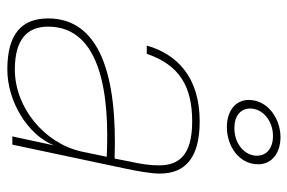

<svg xmlns="http://www.w3.org/2000/svg" viewBox="-154 -636 804 537"><g transform="rotate(90 248.5 -368.0)"><path d="M320 -524C194 -524 131 -458 108 -376H131C162 -467 222 -503 320 -503C416 -503 443 -465 443 -410C443 -383 439 -359 432 -327L424 -286C192 -294 32 -245 32 -100C32 -25 77 14 175 14C263 14 357 -42 387 -116L362 0H385L452 -316C459 -349 466 -388 466 -412C466 -483 423 -524 320 -524ZM55 -100C55 -250 251 -272 419 -264L404 -192C380 -88 280 -7 175 -7C89 -7 55 -43 55 -100ZM260 -661C260 -625 290 -600 336 -600C388 -600 440 -633 440 -688C440 -726 408 -750 364 -750C313 -750 260 -715 260 -661ZM284 -665C284 -700 318 -729 361 -729C395 -729 416 -711 416 -684C416 -650 383 -621 339 -621C305 -621 284 -638 284 -665Z"/></g></svg>

Font: Nacelle Thin
Style: Italic
Weight: 100
Italic angle: -12°
Designer: Sora Sagano
Foundry: Sora Sagano
Version: Version 1.000;FEAKit 1.0